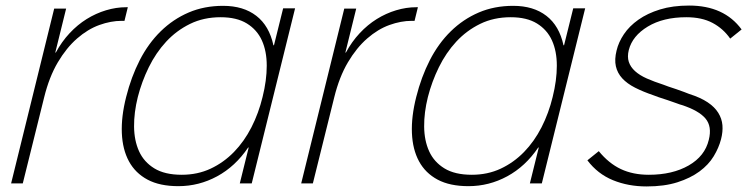

<svg xmlns="http://www.w3.org/2000/svg" viewBox="-20 -660 2700 691"><path d="M428 -585H418Q379 -585 337.5 -570Q296 -555 257.5 -521.5Q219 -488 188 -435.5Q157 -383 139 -310L62 0H20L175 -629H218L179 -471H181Q202 -510 230.5 -540.5Q259 -571 292 -591.5Q325 -612 361.5 -623Q398 -634 434 -634H440Z M886 0H843L875 -129H873Q827 -61 761.5 -25.5Q696 10 622 10Q555 10 511 -13.5Q467 -37 444 -79.5Q421 -122 418.5 -181Q416 -240 434 -311Q452 -383 483 -443.5Q514 -504 558.5 -547.5Q603 -591 659 -615Q715 -639 783 -639Q856 -639 902.5 -603Q949 -567 964 -497H966L999 -630H1042ZM925 -311Q940 -371 940 -423.5Q940 -476 922.5 -514.5Q905 -553 868.5 -575.5Q832 -598 774 -598Q713 -598 664 -574Q615 -550 578 -510Q541 -470 515.5 -418Q490 -366 476 -311Q462 -255 462.5 -204.5Q463 -154 480.5 -115.5Q498 -77 535.5 -54Q573 -31 634 -31Q691 -31 738 -53Q785 -75 822 -113Q859 -151 885 -202Q911 -253 925 -311Z M1472 -585H1462Q1423 -585 1381.5 -570Q1340 -555 1301.5 -521.5Q1263 -488 1232 -435.5Q1201 -383 1183 -310L1106 0H1064L1219 -629H1262L1223 -471H1225Q1246 -510 1274.5 -540.5Q1303 -571 1336 -591.5Q1369 -612 1405.5 -623Q1442 -634 1478 -634H1484Z M1930 0H1887L1919 -129H1917Q1871 -61 1805.5 -25.5Q1740 10 1666 10Q1599 10 1555 -13.5Q1511 -37 1488 -79.5Q1465 -122 1462.5 -181Q1460 -240 1478 -311Q1496 -383 1527 -443.5Q1558 -504 1602.5 -547.5Q1647 -591 1703 -615Q1759 -639 1827 -639Q1900 -639 1946.5 -603Q1993 -567 2008 -497H2010L2043 -630H2086ZM1969 -311Q1984 -371 1984 -423.5Q1984 -476 1966.5 -514.5Q1949 -553 1912.5 -575.5Q1876 -598 1818 -598Q1757 -598 1708 -574Q1659 -550 1622 -510Q1585 -470 1559.5 -418Q1534 -366 1520 -311Q1506 -255 1506.5 -204.5Q1507 -154 1524.5 -115.5Q1542 -77 1579.5 -54Q1617 -31 1678 -31Q1735 -31 1782 -53Q1829 -75 1866 -113Q1903 -151 1929 -202Q1955 -253 1969 -311Z M2575 -159Q2567 -128 2548.5 -97.5Q2530 -67 2497.5 -43Q2465 -19 2418 -4Q2371 11 2307 11Q2241 11 2186 -11.5Q2131 -34 2094 -83L2135 -116Q2171 -72 2214.5 -51.5Q2258 -31 2315 -31Q2400 -31 2458.5 -64.5Q2517 -98 2531 -157Q2543 -205 2519 -233.5Q2495 -262 2434 -282Q2429 -283 2414.5 -288.5Q2400 -294 2383 -299.5Q2366 -305 2351 -310Q2336 -315 2332 -317Q2294 -330 2265.5 -344.5Q2237 -359 2219.5 -378Q2202 -397 2196.5 -421.5Q2191 -446 2199 -478Q2206 -508 2225.5 -537Q2245 -566 2277.5 -589Q2310 -612 2355.5 -626Q2401 -640 2460 -640Q2586 -640 2649 -554L2608 -521Q2583 -557 2544.5 -577.5Q2506 -598 2450 -598Q2367 -598 2311.5 -564.5Q2256 -531 2243 -480Q2237 -456 2243 -437.5Q2249 -419 2265.5 -404Q2282 -389 2308 -377.5Q2334 -366 2368 -355Q2372 -353 2385.5 -348.5Q2399 -344 2414 -339Q2429 -334 2442 -329Q2455 -324 2460 -322Q2501 -309 2526.5 -292Q2552 -275 2565 -254Q2578 -233 2580 -209.5Q2582 -186 2575 -159Z"/></svg>

Font: TypoPRO Sinkin Sans
Style: 200 X Light Italic
Weight: 200
Italic angle: -112°
Designer: Keith Bates
Foundry: K-Type
Version: Sinkin Sans (version 1.0)  by Keith Bates   •   © 2014   www